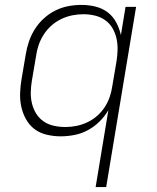

<svg xmlns="http://www.w3.org/2000/svg" viewBox="-20 -548 640 783"><path d="M370 215 422 -99Q407 -73 385.5 -52Q364 -31 338 -17Q312 -3 283.5 2.5Q255 8 228 8Q199 8 171 1.5Q143 -5 121.5 -21Q100 -37 86.5 -61Q73 -85 67 -112Q61 -139 62 -168Q63 -197 68 -226L85 -326Q89 -352 98 -378.5Q107 -405 122 -429Q137 -453 159 -473Q181 -493 206.5 -505.5Q232 -518 259 -523Q286 -528 313 -528Q342 -528 370 -521Q398 -514 419.5 -497.5Q441 -481 454 -456.5Q467 -432 473 -405L492 -520H535L413 215ZM247 -30Q269 -30 291.5 -34.5Q314 -39 335.5 -49Q357 -59 375.5 -75Q394 -91 407 -111Q420 -131 427.5 -153Q435 -175 438 -197L455 -297Q459 -321 459.5 -345Q460 -369 455 -391.5Q450 -414 438.5 -433.5Q427 -453 408.5 -466Q390 -479 367 -484.5Q344 -490 320 -490Q298 -490 275 -485.5Q252 -481 230 -470.5Q208 -460 189.5 -443.5Q171 -427 158 -406.5Q145 -386 137.5 -364Q130 -342 127 -319L110 -219Q106 -195 105.5 -171.5Q105 -148 110.5 -125.5Q116 -103 128 -84Q140 -65 158.5 -52.5Q177 -40 200 -35Q223 -30 247 -30Z"/></svg>

Font: Iosevka SS04 XLt Ex
Style: Italic
Weight: 200
Width: 7
Italic angle: -9°
Monospace: yes
Designer: Belleve Invis
Foundry: Belleve Invis
Version: Version 19.0.0; ttfautohint (v1.8.4)